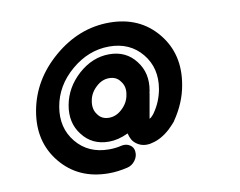

<svg xmlns="http://www.w3.org/2000/svg" viewBox="-77 -805 1133 906"><g transform="rotate(-10 490.0 -352.0)"><path d="M787 -352Q773 -269 720 -192V-191L719 -190L714 -184Q710 -179 702.5 -171.5Q695 -164 687 -156Q645 -118 601 -108Q589 -104 574 -104Q551 -104 532.5 -115Q514 -126 505 -142Q498 -155 494 -172Q446 -149 401 -149Q320 -149 274 -210Q228 -269 243 -352Q258 -434 324 -494Q392 -555 473 -555Q554 -555 600 -494Q646 -435 631 -352Q631 -349 629 -345V-341L608 -222Q609 -222 616 -227Q629 -240 631 -244Q665 -292 676 -352Q693 -451 635.5 -521Q578 -591 479 -591Q380 -591 297.5 -521Q215 -451 198 -352Q181 -253 238.5 -183Q296 -113 395 -113Q428 -113 455 -120Q478 -125 496 -113.5Q514 -102 515 -80Q517 -58 502 -38Q487 -18 464 -13Q418 -2 375 -2Q230 -2 145.5 -104.5Q61 -207 87 -352Q113 -497 233.5 -599.5Q354 -702 499 -702Q644 -702 728.5 -599.5Q813 -497 787 -352ZM483 -286Q514 -314 520 -352Q528 -391 506 -418Q488 -444 453 -444Q419 -444 391 -418Q360 -390 354 -352Q347 -312 368 -286Q386 -260 421 -260Q455 -260 483 -286Z"/></g></svg>

Font: Quicksand
Style: Bold Italic
Weight: 700
Italic angle: -12°
Designer: Andrew Paglinawan
Foundry: Andrew Paglinawan
Version: 1.002